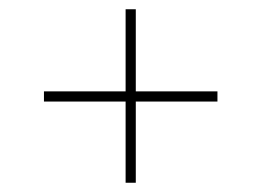

<svg xmlns="http://www.w3.org/2000/svg" viewBox="-20 -438 565 415"><path d="M251.5 -418H273.5V-43H251.5ZM450 -240.5V-218.5H75V-240.5Z"/></svg>

Font: Newsreader 36pt ExtraLight
Style: Regular
Weight: 250
Designer: Hugues Gentile
Foundry: Production Type
Version: Version 1.003